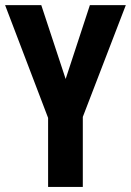

<svg xmlns="http://www.w3.org/2000/svg" viewBox="-20 -734 514 754"><path d="M237.8 -423.8 333 -713.9H474.1L305.2 -274.9V0H168.9V-271L0 -713.9H142.1Z"/></svg>

Font: Open Sans Condensed
Style: Bold
Weight: 700
Width: 3
Designer: Monotype Design Team
Foundry: Monotype Imaging Inc.
Version: Version 3.003; ttfautohint (v1.8.4)